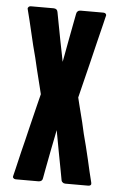

<svg xmlns="http://www.w3.org/2000/svg" viewBox="-51 -737 481 774"><g transform="rotate(5 189.0 -350.0)"><path d="M346.7 -13.7Q346.7 -13.7 335.9 -57.6Q326.2 -101.6 312.5 -157.2Q306.6 -181.6 299.8 -206.1Q293.9 -230.5 289.1 -252.9Q278.3 -293.9 271.5 -322.3Q264.6 -350.6 264.6 -350.6Q264.6 -350.6 275.4 -394.5Q286.1 -437.5 299.8 -493.2Q310.5 -538.1 321.3 -582Q332 -626 338.9 -653.3Q342.8 -668.9 344.7 -677.7Q346.7 -685.5 346.7 -685.5Q346.7 -685.5 346.7 -685.5Q346.7 -685.5 346.7 -685.5Q347.7 -687.5 347.7 -689.5Q347.7 -690.4 347.7 -691.4Q347.7 -693.4 345.7 -696.3Q343.8 -698.2 341.8 -699.2Q338.9 -700.2 335.9 -700.2Q335.9 -700.2 289.1 -700.2Q243.2 -700.2 243.2 -700.2Q243.2 -700.2 243.2 -700.2Q243.2 -700.2 243.2 -700.2Q236.3 -700.2 232.4 -696.3Q227.5 -692.4 226.6 -685.5Q226.6 -685.5 219.7 -649.4Q212.9 -612.3 205.1 -572.3Q199.2 -539.1 194.3 -513.7Q189.5 -488.3 189.5 -488.3Q189.5 -488.3 184.6 -513.7Q179.7 -539.1 172.9 -572.3Q165 -612.3 158.2 -649.4Q151.4 -685.5 151.4 -685.5Q151.4 -685.5 151.4 -685.5Q151.4 -685.5 151.4 -685.5Q150.4 -692.4 146.5 -696.3Q141.6 -700.2 134.8 -700.2Q134.8 -700.2 88.9 -700.2Q42 -700.2 42 -700.2Q42 -700.2 42 -700.2Q42 -700.2 42 -700.2Q39.1 -700.2 37.1 -699.2Q34.2 -698.2 33.2 -696.3Q30.3 -693.4 30.3 -691.4Q30.3 -690.4 30.3 -689.5Q30.3 -687.5 31.2 -685.5Q31.2 -685.5 42 -642.6Q51.8 -599.6 65.4 -543.9Q71.3 -519.5 78.1 -495.1Q84 -470.7 88.9 -449.2Q99.6 -407.2 106.4 -378.9Q113.3 -350.6 113.3 -350.6Q113.3 -350.6 102.5 -307.6Q91.8 -263.7 78.1 -208Q72.3 -183.6 66.4 -159.2Q60.5 -134.8 54.7 -112.3Q44.9 -70.3 38.1 -42Q31.2 -13.7 31.2 -13.7Q31.2 -13.7 31.2 -13.7Q31.2 -13.7 31.2 -13.7Q30.3 -10.7 30.3 -8.8Q30.3 -5.9 33.2 -3.9Q34.2 -2 37.1 -1Q39.1 0 42 0Q42 0 88.9 0Q134.8 0 134.8 0Q134.8 0 134.8 0Q134.8 0 134.8 0Q141.6 0 146.5 -3.9Q150.4 -6.8 151.4 -13.7Q151.4 -13.7 158.2 -50.8Q165 -87.9 172.9 -127.9Q179.7 -161.1 184.6 -186.5Q189.5 -211.9 189.5 -211.9Q189.5 -211.9 194.3 -186.5Q199.2 -161.1 205.1 -127.9Q212.9 -87.9 219.7 -50.8Q226.6 -13.7 226.6 -13.7Q226.6 -13.7 226.6 -13.7Q226.6 -13.7 226.6 -13.7Q227.5 -6.8 232.4 -3.9Q236.3 0 243.2 0Q243.2 0 289.1 0Q335.9 0 335.9 0Q335.9 0 335.9 0Q335.9 0 335.9 0Q342.8 0 345.7 -3.9Q348.6 -6.8 346.7 -13.7Q346.7 -13.7 346.7 -13.7Q346.7 -13.7 346.7 -13.7Z"/></g></svg>

Font: Franchise Goodkids
Style: Regular
Weight: 500
Designer: ""
Version: ""